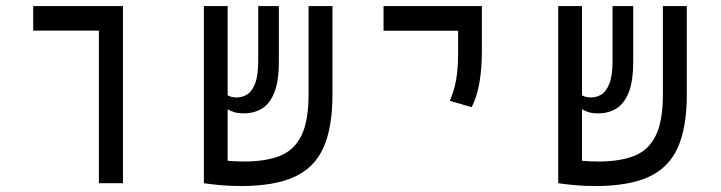

<svg xmlns="http://www.w3.org/2000/svg" viewBox="-20 -606 2384 635"><path d="M307.1 0V-504.9H89.8V-585.9H386.7V0Z M776.9 9.3Q739.7 9.3 706.3 6.1Q672.9 2.9 654.3 0V-0.5V-585.9H732.9V-291Q744.1 -283.7 763.2 -283.7Q781.7 -283.7 797.9 -293.9Q814 -304.2 824 -330.6Q834 -356.9 834 -405.3V-585.9H902.3V-402.3Q902.3 -337.4 887.2 -299.8Q872.1 -262.2 845.9 -246.6Q819.8 -231 786.1 -231Q768.6 -231 756.1 -234.6Q743.7 -238.3 732.9 -244.6V-74.2Q746.1 -73.2 760 -72.5Q773.9 -71.8 787.6 -71.8Q857.4 -71.8 904.8 -90.1Q952.1 -108.4 976.3 -156.5Q1000.5 -204.6 1000.5 -293.9V-585.9H1079.6V-293.5Q1079.6 -184.6 1049.8 -117.9Q1020 -51.3 953.6 -21Q887.2 9.3 776.9 9.3Z M1540 -251.5 1467.8 -272.5Q1481.9 -305.2 1488.5 -341.8Q1495.1 -378.4 1495.1 -435.1V-504.4H1248.5V-585.9H1573.7V-435.1Q1573.7 -378.4 1565.4 -331.5Q1557.1 -284.7 1540 -251.5Z M1948.7 9.3Q1911.6 9.3 1878.2 6.1Q1844.7 2.9 1826.2 0V-0.5V-585.9H1904.8V-291Q1916 -283.7 1935.1 -283.7Q1953.6 -283.7 1969.7 -293.9Q1985.8 -304.2 1995.8 -330.6Q2005.9 -356.9 2005.9 -405.3V-585.9H2074.2V-402.3Q2074.2 -337.4 2059.1 -299.8Q2043.9 -262.2 2017.8 -246.6Q1991.7 -231 1958 -231Q1940.4 -231 1928 -234.6Q1915.5 -238.3 1904.8 -244.6V-74.2Q1918 -73.2 1931.9 -72.5Q1945.8 -71.8 1959.5 -71.8Q2029.3 -71.8 2076.7 -90.1Q2124 -108.4 2148.2 -156.5Q2172.4 -204.6 2172.4 -293.9V-585.9H2251.5V-293.5Q2251.5 -184.6 2221.7 -117.9Q2191.9 -51.3 2125.5 -21Q2059.1 9.3 1948.7 9.3Z"/></svg>

Font: Cascadia Mono SemiLight
Style: Regular
Weight: 350
Monospace: yes
Designer: Aaron Bell
Foundry: Saja Typeworks
Version: Version 2404.023; ttfautohint (v1.8.4)